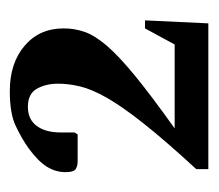

<svg xmlns="http://www.w3.org/2000/svg" viewBox="-46 -894 435 382"><g transform="rotate(-90 171.0 -702.5)"><path d="M26 -505V-529Q83 -591 117 -634Q151 -677 168 -707Q185 -737 190.5 -760Q196 -783 196 -804Q196 -828 186 -846Q176 -864 150 -864Q125 -864 112 -846.5Q99 -829 99 -799V-771L95 -765H42Q32 -765 26 -769Q20 -773 20 -789Q20 -809 31 -826.5Q42 -844 68 -863Q88 -877 112.5 -888.5Q137 -900 181 -900Q237 -900 271.5 -870.5Q306 -841 306 -793Q306 -771 299 -751Q292 -731 272 -707.5Q252 -684 212.5 -651.5Q173 -619 107 -572H274L306 -631H322L316 -505Z"/></g></svg>

Font: Spectral SC
Style: Bold
Weight: 700
Designer: Jean-Baptiste Levee
Foundry: Production Type
Version: Version 2.001